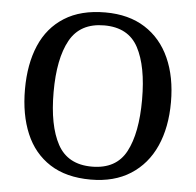

<svg xmlns="http://www.w3.org/2000/svg" viewBox="-52 -778 859 841"><g transform="rotate(5 377.0 -357.5)"><path d="M377 10Q269 10 197.5 -36Q126 -82 91 -165Q56 -248 56 -359Q56 -470 91 -552Q126 -634 198 -679.5Q270 -725 378 -725Q481 -725 552.5 -679.5Q624 -634 661 -551.5Q698 -469 698 -358Q698 -247 661 -164.5Q624 -82 552 -36Q480 10 377 10ZM377 -47Q484 -47 527.5 -129Q571 -211 571 -358Q571 -505 527.5 -586.5Q484 -668 378 -668Q272 -668 227 -586.5Q182 -505 182 -358Q182 -211 226.5 -129Q271 -47 377 -47Z"/></g></svg>

Font: Noto Serif Tamil Medium
Style: Regular
Weight: 500
Designer: Indian Type Foundry, Tom Grace, and the Monotype Design Team
Foundry: Monotype Imaging Inc.
Version: Version 2.004; ttfautohint (v1.8.4.7-5d5b)